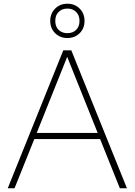

<svg xmlns="http://www.w3.org/2000/svg" viewBox="-20 -1010 722 1030"><path d="M21.5 0 319.5 -740H362.5L661 0H623L517 -264H164L58 0ZM177 -297H504L340.5 -705ZM341.5 -806Q302 -806 275.8 -832Q249.5 -858 249.5 -898Q249.5 -937.5 275.8 -963.8Q302 -990 341.5 -990Q381.5 -990 407.5 -963.8Q433.5 -937.5 433.5 -898Q433.5 -858 407.5 -832Q381.5 -806 341.5 -806ZM341.5 -832Q370 -832 388.2 -849.5Q406.5 -867 406.5 -898Q406.5 -928.5 388.2 -946.2Q370 -964 341.5 -964Q313 -964 294.8 -946.2Q276.5 -928.5 276.5 -898Q276.5 -867 294.8 -849.5Q313 -832 341.5 -832Z"/></svg>

Font: Encode Sans Semi Expanded Thin
Style: Regular
Weight: 100
Width: 6
Designer: Multiple Designers
Foundry: Impallari Type
Version: Version 3.000; ttfautohint (v1.8.3) -l 8 -r 50 -G 200 -x 14 